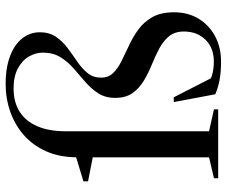

<svg xmlns="http://www.w3.org/2000/svg" viewBox="-80 -694 785 664"><g transform="rotate(-90 312.0 -362.5)"><path d="M99.5 -487Q99.5 -548 120 -594.2Q140.5 -640.5 176 -671.8Q211.5 -703 257.2 -719Q303 -735 353.5 -735Q399.5 -735 433.5 -725Q467.5 -715 489.2 -698.5Q511 -682 521.5 -661Q532 -640 532 -617.5Q532 -584 516.2 -561Q500.5 -538 477 -520.5Q453.5 -503 430 -487Q406.5 -471 390.8 -451.8Q375 -432.5 375 -405Q375 -379.5 391.2 -363Q407.5 -346.5 433.2 -333.8Q459 -321 488 -307.5Q517 -294 542.8 -275Q568.5 -256 584.8 -226.8Q601 -197.5 601 -152Q601 -104.5 579 -68Q557 -31.5 518.5 -10.8Q480 10 430 10Q396.5 10 369.2 5.2Q342 0.5 317.5 -10L290.5 -153.5H307L380.5 -10L355 -33.5Q373 -23.5 391.2 -19.2Q409.5 -15 430.5 -15Q478 -15 506.2 -44Q534.5 -73 534.5 -118.5Q534.5 -150 518 -170Q501.5 -190 475.5 -203.8Q449.5 -217.5 420 -229.5Q390.5 -241.5 364.5 -257Q338.5 -272.5 321.8 -296Q305 -319.5 305 -356Q305 -390.5 321 -415Q337 -439.5 360.2 -459.5Q383.5 -479.5 406.8 -499.8Q430 -520 445.8 -545.5Q461.5 -571 461.5 -606.5Q461.5 -630.5 448.5 -653.8Q435.5 -677 407.8 -692.2Q380 -707.5 337.5 -707.5Q290 -707.5 257 -686.5Q224 -665.5 206.8 -625.2Q189.5 -585 189.5 -527V-31.5L265.5 -14.5V0H27V-14.5L99.5 -31.5ZM112 -495 105.5 -432.5 16.5 -450V-466Z"/></g></svg>

Font: Newsreader 60pt
Style: Regular
Weight: 400
Designer: Hugues Gentile
Foundry: Production Type
Version: Version 1.003